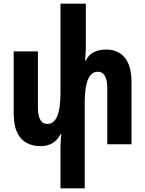

<svg xmlns="http://www.w3.org/2000/svg" viewBox="-20 -780 784 1038"><path d="M556 -512Q618 -512 654.5 -468.5Q691 -425 691 -334V0H560V-302Q560 -392 509 -392Q438 -392 438 -225V238H307V15Q307 -3 308.5 -21Q310 -39 311 -56H308Q275 10 200 10Q130 10 92 -33.5Q54 -77 54 -168V-502H185V-200Q185 -110 236 -110Q307 -110 307 -277V-760H444V-530Q444 -511 443 -492Q442 -473 440 -453H444Q458 -482 485 -497Q512 -512 556 -512Z"/></svg>

Font: Noto Sans Armenian ExtraCondensed
Style: Bold
Weight: 700
Width: 2
Designer: Monotype Design Team
Foundry: Monotype Imaging Inc.
Version: Version 2.008; ttfautohint (v1.8.4.7-5d5b)